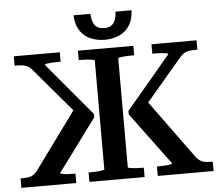

<svg xmlns="http://www.w3.org/2000/svg" viewBox="-59 -969 1188 1035"><g transform="rotate(-5 535.0 -451.0)"><path d="M753 0V-51H762Q779 -51 795.5 -52Q812 -53 824 -55.5Q836 -58 836 -61L626 -344V-363L867 -649Q866 -653 854.5 -655Q843 -657 825.5 -658Q808 -659 791 -659H781V-710H1025V-659H1009Q991 -659 977 -656.5Q963 -654 952 -647Q941 -640 930 -627L703 -360L720 -421L965 -84Q976 -71 986.5 -63.5Q997 -56 1011 -53.5Q1025 -51 1045 -51H1055V0ZM312 0H15V-51H25Q46 -51 59.5 -53.5Q73 -56 84 -63Q95 -70 106 -84L352 -421L358 -360L131 -627Q121 -640 109.5 -646.5Q98 -653 84.5 -656Q71 -659 52 -659H36V-710H285V-659H274Q258 -659 240 -658Q222 -657 210.5 -655Q199 -653 199 -649L439 -363V-344L230 -61Q230 -58 241.5 -55.5Q253 -53 270 -52Q287 -51 303 -51H312ZM383 0V-51H392Q405 -51 418.5 -51.5Q432 -52 443.5 -53.5Q455 -55 462 -56.5Q469 -58 469 -61V-649Q469 -652 462 -653.5Q455 -655 443.5 -656.5Q432 -658 418 -658.5Q404 -659 392 -659H383V-710H683V-659H674Q661 -659 647 -658.5Q633 -658 621.5 -656.5Q610 -655 603 -653.5Q596 -652 596 -649V-61Q596 -58 603 -56.5Q610 -55 621.5 -53.5Q633 -52 647 -51.5Q661 -51 673 -51H682V0ZM533 -756Q490 -756 455 -771.5Q420 -787 399 -819.5Q378 -852 376 -902H467Q469 -872 477 -853.5Q485 -835 499.5 -827Q514 -819 536 -819Q557 -819 571 -827Q585 -835 593.5 -853.5Q602 -872 603 -902H690Q688 -852 667 -819.5Q646 -787 611 -771.5Q576 -756 533 -756Z"/></g></svg>

Font: Roboto Serif 36pt Medium
Style: Regular
Weight: 500
Designer: Greg Gazdowicz
Foundry: Commercial Type
Version: Version 1.008